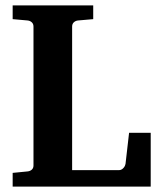

<svg xmlns="http://www.w3.org/2000/svg" viewBox="-20 -691 594 711"><path d="M26.9 0V-50.8L82 -56.2Q91.3 -57.1 97.7 -62.7Q104 -68.4 104 -78.1V-592.8Q104 -602.5 97.7 -608.4Q91.3 -614.3 82 -615.2L26.9 -620.1V-670.9H325.2V-620.1L269 -615.2Q259.8 -614.3 253.4 -608.4Q247.1 -602.5 247.1 -592.8V-61H420.9Q426.3 -61 430.4 -63.5Q434.6 -65.9 437.7 -69.6Q440.9 -73.2 442.6 -77.1Q444.3 -81.1 444.8 -84L458 -199.2H538.1V0Z"/></svg>

Font: Charis SIL Cyr
Style: Bold
Weight: 700
Foundry: SIL International
Version: Version 5.000